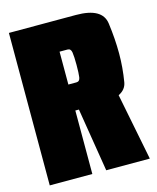

<svg xmlns="http://www.w3.org/2000/svg" viewBox="-104 -748 671 821"><g transform="rotate(-15 231.5 -337.5)"><path d="M14 0H202.5V-281H309.5Q425.5 -281 436 -343.5Q446.5 -406 446.5 -468.5Q446.5 -533 436.8 -604Q427 -675 311 -675H14ZM264 0H457L393.5 -321L214 -308ZM202.5 -396V-541.5H238Q252.5 -541.5 255.2 -523.5Q258 -505.5 258 -468Q258 -431.5 255.5 -413.8Q253 -396 238 -396Z"/></g></svg>

Font: Anybody ExtraCondensed Black
Style: Regular
Weight: 900
Width: 2
Version: Version 1.113;gftools[0.9.25]